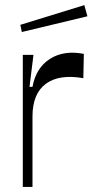

<svg xmlns="http://www.w3.org/2000/svg" viewBox="-20 -736 371 756"><path d="M69.8 0V-520H111.8L96.2 -394H107.9Q121.6 -468.8 176.3 -503.9Q231 -539.1 310.1 -523.9L308.1 -428.2Q212.9 -444.8 160.4 -406Q107.9 -367.2 107.9 -276.9V0ZM65.9 -609.9 60.1 -638.2 312 -715.8 324.2 -671.9Z"/></svg>

Font: Ribes
Style: Regular
Weight: 400
Designer: Luigi Gorlero
Foundry: Collletttivo
Version: Version 2.100;Glyphs 3.2 (3217)